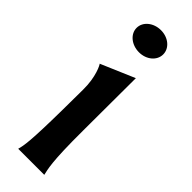

<svg xmlns="http://www.w3.org/2000/svg" viewBox="-246 -736 750 750"><g transform="rotate(45 129.5 -361.0)"><path d="M60 0H204C199 -25 188 -51 189 -231L190 -520L50 -460C53 -458 77 -414 76 -342L75 -231C73 -57 67 -25 60 0ZM127 -600C168 -600 200 -627 200 -661C200 -695 168 -722 127 -722C86 -722 53 -695 53 -661C53 -627 86 -600 127 -600Z"/></g></svg>

Font: Coconat Demi
Style: Regular
Weight: 400
Designer: Sara Lavazza
Foundry: Collletttivo
Version: Version 1.000;Glyphs 3.2 (3217)